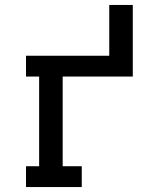

<svg xmlns="http://www.w3.org/2000/svg" viewBox="-20 -755 640 775"><path d="M85 0V-84H138V-446H85V-530H421V-735H516V-446H233V-84H310V0Z"/></svg>

Font: Iosevka Curly Slab MdEx
Style: Regular
Weight: 500
Width: 7
Monospace: yes
Designer: Belleve Invis
Foundry: Belleve Invis
Version: Version 11.1.0; ttfautohint (v1.8.3)